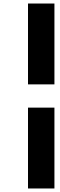

<svg xmlns="http://www.w3.org/2000/svg" viewBox="-20 -845 343 1090"><path d="M139 -366V-825H289V-366ZM139 225V-234H289V225Z"/></svg>

Font: Overpass Black
Style: Italic
Weight: 900
Italic angle: -10°
Designer: Delve Withrington, Dave Bailey, Thomas Jockin
Foundry: Delve Fonts LLC
Version: Version 4.000